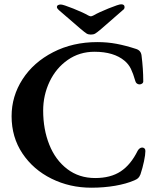

<svg xmlns="http://www.w3.org/2000/svg" viewBox="-20 -860 749 894"><path d="M34 -319Q34 -412 85 -491Q136 -570 227.5 -617Q319 -664 433 -664Q480 -664 522.5 -656Q565 -648 614 -632Q636 -625 639 -602Q647 -538 647 -484Q648 -476 642.5 -471.5Q637 -467 630 -467Q623 -467 617.5 -471Q612 -475 610 -483Q600 -518 589.5 -539.5Q579 -561 560 -577Q510 -619 420 -619Q350 -619 295.5 -581Q241 -543 211 -480Q181 -417 181 -345Q181 -258 209.5 -186.5Q238 -115 293 -73Q348 -31 423 -31Q495 -31 542 -62Q589 -93 621 -158Q625 -165 630.5 -169Q636 -173 642 -173Q648 -173 652.5 -169Q657 -165 657 -157Q657 -140 650.5 -109Q644 -78 634 -48Q629 -36 623 -30.5Q617 -25 605 -20Q568 -4 516 5Q464 14 405 14Q305 14 220 -28Q135 -70 84.5 -145.5Q34 -221 34 -319ZM391 -788Q399 -784 403 -784Q407 -784 415 -788Q439 -802 486 -821Q533 -840 544 -840Q560 -840 560 -827Q560 -818 552 -813L451 -725Q431 -708 423 -703.5Q415 -699 403 -699Q391 -699 383 -704Q375 -709 356 -725L254 -813Q245 -821 245 -827Q245 -833 250 -836Q255 -839 263 -839Q274 -839 321.5 -820Q369 -801 391 -788Z"/></svg>

Font: EB Garamond SemiBold
Style: Regular
Weight: 600
Designer: Georg Duffner and Octavio Pardo
Foundry: Georg Duffner
Version: Version 1.000